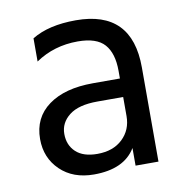

<svg xmlns="http://www.w3.org/2000/svg" viewBox="-65 -577 621 644"><g transform="rotate(-10 246.0 -255.0)"><path d="M228 -61Q282 -61 314 -91.5Q346 -122 346 -169V-234H258Q194 -234 162 -209Q130 -184 130 -146Q130 -108 155 -84.5Q180 -61 228 -61ZM347 -60Q308 5 205 5Q134 5 90.5 -37Q47 -79 47 -143Q47 -216 102.5 -256.5Q158 -297 254 -297H346V-323Q346 -383 319 -413.5Q292 -444 228 -444Q147 -444 84 -401V-480Q141 -515 234 -515Q425 -515 425 -321V0H347Z"/></g></svg>

Font: Hind Siliguri
Style: Regular
Weight: 400
Designer: Jyotish Sonowal
Foundry: Indian Type Foundry
Version: Version 1.001;PS 1.0;hotconv 1.0.86;makeotf.lib2.5.63406; tt